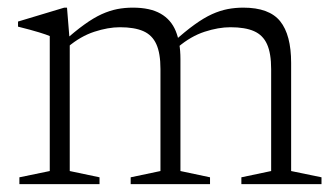

<svg xmlns="http://www.w3.org/2000/svg" viewBox="-20 -470 855 490"><path d="M158 -364V-33.5L234 -17.5V0H29.5V-17.5L107 -33.5V-378Q99 -381.5 79.5 -387.5Q60 -393.5 26 -402V-415L144 -450.5H151ZM440.5 -319.5V-33.5L516 -17.5V0H313.5V-17.5L389.5 -33.5V-294Q389.5 -334 379 -357.2Q368.5 -380.5 345.8 -390.5Q323 -400.5 286 -400.5Q256 -400.5 220.8 -389Q185.5 -377.5 153 -350L140.5 -362.5Q171 -390 195 -407.2Q219 -424.5 239.5 -433.8Q260 -443 279.2 -446.8Q298.5 -450.5 319 -450.5Q363 -450.5 389.8 -435.2Q416.5 -420 428.5 -390.8Q440.5 -361.5 440.5 -319.5ZM723 -309.5V-33.5L800.5 -17.5V0H596V-17.5L672 -33.5V-293.5Q672 -334 661.5 -357.2Q651 -380.5 628.2 -390.5Q605.5 -400.5 568 -400.5Q537.5 -400.5 502.2 -389Q467 -377.5 434.5 -350L421.5 -362Q452.5 -390 476.5 -407.2Q500.5 -424.5 521 -433.8Q541.5 -443 561 -446.8Q580.5 -450.5 601 -450.5Q667 -450.5 695 -415.8Q723 -381 723 -309.5Z"/></svg>

Font: Newsreader 16pt Light
Style: Regular
Weight: 300
Designer: Hugues Gentile
Foundry: Production Type
Version: Version 1.003